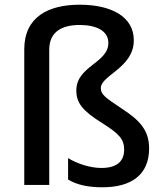

<svg xmlns="http://www.w3.org/2000/svg" viewBox="-20 -785 695 815"><path d="M548 -614C548 -714 453 -765 318 -765C184 -765 83 -712 83 -576V0H189V-574C189 -654 248 -679 318 -679C389 -679 440 -654 440 -603C440 -517 304 -505 304 -401C304 -348 330 -315 413 -263C486 -217 507 -194 507 -150C507 -101 477 -72 410 -72C359 -72 302 -93 269 -114V-23C305 -1 352 10 415 10C536 10 613 -42 613 -155C613 -234 570 -276 500 -322C426 -371 408 -384 408 -411C408 -466 548 -497 548 -614Z"/></svg>

Font: Noto Sans Devanagari UI Medium
Style: Regular
Weight: 500
Designer: Jelle Bosma - Monotype Design Team
Foundry: Monotype Imaging Inc.
Version: Version 2.004